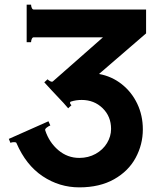

<svg xmlns="http://www.w3.org/2000/svg" viewBox="-20 -791 690 828"><path d="M610 -750V-647L407 -472Q462 -462 505 -428Q548 -394 572 -343.5Q596 -293 596 -233Q596 -168 565 -110.5Q534 -53 472 -18Q410 17 322 17Q236 17 164 -31Q92 -79 51 -174Q50 -178 41 -178Q31 -178 25 -175L18 -192L189 -268L197 -250Q189 -247 181 -240.5Q173 -234 175 -229Q192 -177 231.5 -143.5Q271 -110 322 -110Q361 -110 392.5 -127.5Q424 -145 441.5 -174Q459 -203 459 -235Q459 -289 422.5 -324.5Q386 -360 332 -360Q308 -360 286 -353Q282 -352 282 -348Q282 -343 288 -337L274 -324L254 -347L205 -399L171 -436L185 -449Q190 -444 197 -440.5Q204 -437 208 -440L424 -630H125Q120 -630 117 -623Q114 -616 114 -609H95V-771H114Q114 -764 117 -757Q120 -750 125 -750Z"/></svg>

Font: Aoboshi One
Style: Regular
Weight: 400
Designer: IKIMOJI
Foundry: Natsumi Matsuba
Version: Version 1.000; ttfautohint (v1.8.3)